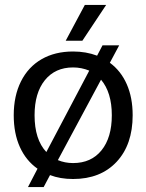

<svg xmlns="http://www.w3.org/2000/svg" viewBox="-20 -720 597 783"><path d="M36 0ZM521 -250Q521 -130 455.5 -60Q390 10 278 10Q225 10 184 -6L158 43H94L133 -32Q86 -65 61 -120.5Q36 -176 36 -250Q36 -329 65.5 -388Q95 -447 149.5 -478.5Q204 -510 278 -510Q331 -510 376 -493L398 -535H466L428 -464Q473 -431 497 -376.5Q521 -322 521 -250ZM169 -100 344 -432Q312 -445 278 -445Q205 -445 163 -393Q121 -341 121 -250Q121 -151 169 -100ZM436 -250Q436 -343 392 -395L216 -67Q245 -55 278 -55Q352 -55 394 -107Q436 -159 436 -250ZM326 -700H413L316 -554H248Z"/></svg>

Font: Sarabun
Style: Regular
Weight: 400
Designer: Suppakit Chalermlarp | Katatrad Co.,Ltd.
Foundry: Cadson Demak Co.,Ltd.
Version: Version 1.000; ttfautohint (v1.6)